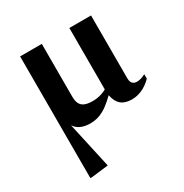

<svg xmlns="http://www.w3.org/2000/svg" viewBox="-164 -587 926 966"><g transform="rotate(-30 299.0 -104.5)"><path d="M85 -457.5H211V-152Q211 -126 218.8 -110.2Q226.5 -94.5 244 -87.2Q261.5 -80 289.5 -80Q319 -80 345.5 -89.2Q372 -98.5 388 -113L402.5 -94.5Q371 -62 346.5 -41Q322 -20 301.5 -8.8Q281 2.5 262 7Q243 11.5 223 11.5Q194 11.5 171 2Q148 -7.5 133.2 -29.5Q118.5 -51.5 114 -88.5L120 -90.5L192.5 238L96.5 249.5H85ZM497 -92Q497 -79 501 -70.2Q505 -61.5 512.8 -57.2Q520.5 -53 531.5 -53Q543 -53 555.5 -56.8Q568 -60.5 581 -67.5V-41.5Q552.5 -13.5 523.5 -1Q494.5 11.5 466 11.5Q416 11.5 393.5 -17.5Q371 -46.5 371 -98V-457.5H497Z"/></g></svg>

Font: Newsreader 36pt SemiBold
Style: Regular
Weight: 600
Designer: Hugues Gentile
Foundry: Production Type
Version: Version 1.003